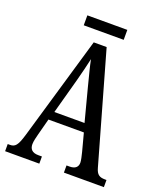

<svg xmlns="http://www.w3.org/2000/svg" viewBox="-152 -936 872 1034"><g transform="rotate(20 284.0 -419.5)"><path d="M168 -782H397V-839H168ZM2 0H198V-41H177C141 -41 127 -59 127 -86C127 -104 134 -129 138 -145L163 -240H366L393 -138C398 -118 404 -93 404 -80C404 -56 389 -41 357 -41H339V0H568V-41H560C527 -41 512 -51 502 -87L324 -714H250L76 -119C57 -55 44 -41 15 -41H2ZM179 -289 234 -490C247 -539 259 -587 267 -624C274 -587 287 -540 302 -480L352 -289Z"/></g></svg>

Font: Noto Serif Devanagari ExtraCondensed
Style: Regular
Weight: 400
Width: 2
Designer: Universal Thirst, Indian Type Foundry and the Monotype Design Team
Foundry: Monotype Imaging Inc.
Version: Version 2.004